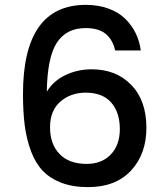

<svg xmlns="http://www.w3.org/2000/svg" viewBox="-20 -767 682 787"><path d="M557.1 -560.1H452.1Q441.4 -606 412.4 -628.9Q383.3 -651.9 331.1 -651.9Q251.5 -651.9 212.6 -591.3Q173.8 -530.8 171.9 -391.1Q198.2 -435.1 247.8 -459Q297.4 -482.9 356 -482.9Q456.1 -482.9 518.1 -418.9Q580.1 -355 580.1 -243.2Q580.1 -135.7 517.1 -67.9Q454.1 0 340.8 0Q278.3 0 231.7 -17.8Q185.1 -35.6 155.3 -66.9Q125.5 -98.1 107.2 -147Q88.9 -195.8 81.5 -252Q74.2 -308.1 74.2 -380.9Q74.2 -747.1 332 -747.1Q383.3 -747.1 425 -731.7Q466.8 -716.3 493.7 -689.7Q520.5 -663.1 536.4 -630.4Q552.2 -597.7 557.1 -560.1ZM331.1 -387.2Q270 -387.2 227.5 -350.6Q185.1 -314 185.1 -245.1Q185.1 -176.3 224.1 -135.7Q263.2 -95.2 335 -95.2Q397.5 -95.2 434.3 -134Q471.2 -172.9 471.2 -237.8Q471.2 -306.2 435.8 -346.7Q400.4 -387.2 331.1 -387.2Z"/></svg>

Font: SVN-Poppins Medium
Style: Regular
Weight: 500
Designer: Ninad Kale (Devanagari), Jonny Pinhorn (Latin)
Foundry: Indian Type Foundry
Version: Version 3.002 2017